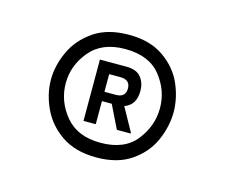

<svg xmlns="http://www.w3.org/2000/svg" viewBox="-51 -764 442 378"><g transform="rotate(15 170.0 -575.0)"><path d="M45 -575Q45 -604 58.5 -633Q72 -662 100 -681Q128 -700 171 -700Q214 -700 242 -680.5Q270 -661 282.5 -632.5Q295 -604 295 -575Q295 -547 282.5 -518Q270 -489 242 -469.5Q214 -450 171 -450Q128 -450 100 -469Q72 -488 58.5 -517Q45 -546 45 -575ZM267 -576Q267 -612 243.5 -641.5Q220 -671 171 -671Q124 -671 99.5 -641.5Q75 -612 75 -576Q75 -539 99.5 -509.5Q124 -480 171 -480Q220 -480 243.5 -510Q267 -540 267 -576ZM128 -638H182Q203 -638 212 -626.5Q221 -615 221 -599Q221 -570 198 -562L224 -515V-513H196L173 -560H153V-513H128ZM176 -579Q196 -579 196 -597Q196 -615 176 -615H153V-579Z"/></g></svg>

Font: Be Vietnam
Style: Regular
Weight: 400
Designer: Gabriel Lam
Foundry: TypeRant
Version: Version 4.000